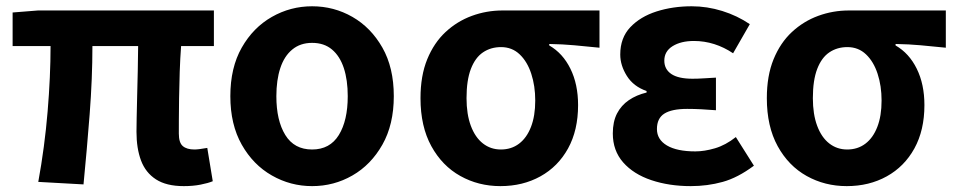

<svg xmlns="http://www.w3.org/2000/svg" viewBox="-20 -594 3122 627"><path d="M580.2 13.8Q523.4 13.8 489.4 -8.2Q455.4 -30.2 440.5 -69.9Q425.7 -109.6 425.7 -163.7Q425.7 -179 426.3 -209.8Q426.9 -240.7 427.9 -280.8Q428.9 -321 429.9 -363.4Q430.9 -405.9 431.1 -443.6H281.8Q281.8 -338.4 272.8 -221.1Q263.7 -103.9 252.7 8.2L105 0Q125.9 -114.4 135.5 -229.8Q145.1 -345.3 145.1 -443.6H21.2V-553.2L104.1 -559.8H678.5V-443.6H571.4Q568.4 -403.9 566.9 -359.3Q565.4 -314.7 564.8 -273.5Q564.2 -232.3 564.1 -201.5Q564 -170.6 564 -157.7Q564 -128.1 576.9 -117Q589.8 -105.8 615 -105.8Q628.3 -105.8 656.9 -111L674.8 -2.2Q659.7 4.1 635.1 8.9Q610.5 13.8 580.2 13.8Z M999.2 13.8Q928.7 13.8 867.8 -21Q806.8 -55.7 769.5 -121.5Q732.2 -187.3 732.2 -279.9Q732.2 -373.1 769.5 -438.6Q806.8 -504.1 867.8 -538.8Q928.7 -573.5 999.2 -573.5Q1070.4 -573.5 1130.9 -538.8Q1191.4 -504.1 1228.7 -438.6Q1266 -373.1 1266 -279.9Q1266 -187.3 1228.7 -121.5Q1191.4 -55.7 1130.9 -21Q1070.4 13.8 999.2 13.8ZM999.2 -105.8Q1057.3 -105.8 1086.5 -153.1Q1115.6 -200.4 1115.6 -279.9Q1115.6 -332.7 1102.8 -371.7Q1089.9 -410.7 1064.2 -432.3Q1038.5 -454 999.2 -454Q960.7 -454 934.5 -432.3Q908.2 -410.7 895.4 -371.7Q882.5 -332.7 882.5 -279.9Q882.5 -200.4 911.7 -153.1Q940.8 -105.8 999.2 -105.8Z M1614.1 13.8Q1542.6 13.8 1483.3 -19.3Q1424 -52.3 1388.6 -116.7Q1353.2 -181.1 1353.2 -273.4Q1353.2 -346.7 1375.2 -400.5Q1397.2 -454.2 1435 -489.4Q1472.9 -524.6 1520.9 -542.2Q1568.9 -559.8 1621 -559.8H1937.7V-438.2Q1891.7 -442.7 1854.9 -446.2Q1818 -449.6 1773.6 -450.4V-445.6Q1817.9 -420.1 1842.8 -369.5Q1867.8 -318.8 1867.8 -250.8Q1867.8 -168.7 1835.1 -109.3Q1802.4 -50 1744.8 -18.1Q1687.3 13.8 1614.1 13.8ZM1615.6 -105.8Q1649.9 -105.8 1675 -124.8Q1700.1 -143.7 1714 -179.6Q1727.9 -215.4 1727.9 -265.6Q1727.9 -313.5 1714.9 -353.1Q1702 -392.7 1677.1 -416.4Q1652.2 -440.2 1616.1 -440.2Q1582.8 -440.2 1557.3 -423Q1531.9 -405.9 1517.7 -368.9Q1503.5 -331.9 1503.5 -273.4Q1503.5 -220.9 1517.6 -183.1Q1531.7 -145.3 1557 -125.6Q1582.3 -105.8 1615.6 -105.8Z M2235.9 13.8Q2165.1 13.8 2107 -5.7Q2048.9 -25.2 2015 -63.7Q1981.2 -102.2 1981.2 -158.2Q1981.2 -196.6 1994.9 -223.3Q2008.7 -250 2033.7 -267Q2058.6 -284 2091.5 -291.8V-296.8Q2048.9 -311.5 2027.2 -345.9Q2005.5 -380.4 2005.5 -415.9Q2005.5 -470.3 2038.2 -505Q2070.9 -539.6 2124 -556.6Q2177.1 -573.5 2238.8 -573.5Q2289.1 -573.5 2338.4 -558.2Q2387.6 -542.9 2428.6 -515.1L2374 -420Q2344.6 -439.8 2312.4 -450Q2280.1 -460.2 2246.1 -460.2Q2203.7 -460.2 2176.5 -443.3Q2149.4 -426.4 2149.4 -396Q2149.4 -367.9 2172.2 -352.4Q2195.1 -336.9 2241.6 -336.9Q2259 -336.9 2278.9 -338.2Q2298.8 -339.5 2318 -340.5V-234Q2293.4 -236 2269.8 -237.2Q2246.2 -238.4 2224.1 -238.4Q2173.8 -238.4 2149.5 -223Q2125.3 -207.6 2125.3 -172.6Q2125.3 -138.3 2158 -118.9Q2190.7 -99.6 2250.8 -99.6Q2280.3 -99.6 2315 -109.8Q2349.6 -120 2383 -146.4L2442 -52.9Q2389.2 -13.5 2339.7 0.1Q2290.2 13.8 2235.9 13.8Z M2745.1 13.8Q2673.6 13.8 2614.3 -19.3Q2555 -52.3 2519.6 -116.7Q2484.2 -181.1 2484.2 -273.4Q2484.2 -346.7 2506.2 -400.5Q2528.2 -454.2 2566 -489.4Q2603.9 -524.6 2651.9 -542.2Q2699.9 -559.8 2752 -559.8H3068.7V-438.2Q3022.7 -442.7 2985.9 -446.2Q2949 -449.6 2904.6 -450.4V-445.6Q2948.9 -420.1 2973.8 -369.5Q2998.8 -318.8 2998.8 -250.8Q2998.8 -168.7 2966.1 -109.3Q2933.4 -50 2875.8 -18.1Q2818.3 13.8 2745.1 13.8ZM2746.6 -105.8Q2780.9 -105.8 2806 -124.8Q2831.1 -143.7 2845 -179.6Q2858.9 -215.4 2858.9 -265.6Q2858.9 -313.5 2845.9 -353.1Q2833 -392.7 2808.1 -416.4Q2783.2 -440.2 2747.1 -440.2Q2713.8 -440.2 2688.3 -423Q2662.9 -405.9 2648.7 -368.9Q2634.5 -331.9 2634.5 -273.4Q2634.5 -220.9 2648.6 -183.1Q2662.7 -145.3 2688 -125.6Q2713.3 -105.8 2746.6 -105.8Z"/></svg>

Font: Shanggu Sans SC VF
Style: Regular
Weight: 250
Designer: GuiWonder
Version: Version 1.021